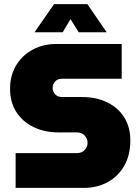

<svg xmlns="http://www.w3.org/2000/svg" viewBox="-20 -914 666 934"><path d="M56 0V-169H353Q378 -169 392 -184.5Q406 -200 406 -219Q406 -239 392 -254.5Q378 -270 353 -270H263Q198 -270 145 -295Q92 -320 60.5 -367.5Q29 -415 29 -482Q29 -548 59 -597Q89 -646 140 -673Q191 -700 253 -700H572V-531H282Q260 -531 248 -517.5Q236 -504 236 -487Q236 -469 248 -455.5Q260 -442 282 -442H379Q450 -442 503 -415.5Q556 -389 585 -342Q614 -295 614 -231Q614 -158 583.5 -106Q553 -54 502 -27Q451 0 389 0ZM148 -757 243 -894H405L499 -757H363L323 -821L285 -757Z"/></svg>

Font: MuseoModerno Black
Style: Regular
Weight: 900
Designer: Pablo Cosgaya, Héctor Gatti, Marcela Romero, and the Authors of The MuseoModerno Project.
Foundry: Omnibus-Type Team
Version: Version 1.001